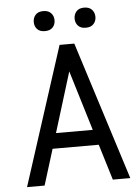

<svg xmlns="http://www.w3.org/2000/svg" viewBox="-59 -937 719 983"><g transform="rotate(-5 300.0 -445.5)"><path d="M424.3 -184.1 480.5 0H570.3L344.7 -710.9H269L39.6 0H129.9L187 -184.1ZM211.4 -262.7 306.6 -571.3 400.4 -262.7ZM147.5 -838.9Q147.5 -816.9 160.9 -802.2Q174.3 -787.6 200.7 -787.6Q227.1 -787.6 240.7 -802.2Q254.4 -816.9 254.4 -838.9Q254.4 -860.8 240.7 -875.7Q227.1 -890.6 200.7 -890.6Q174.3 -890.6 160.9 -875.7Q147.5 -860.8 147.5 -838.9ZM357.4 -837.9Q357.4 -816.4 370.8 -801.5Q384.3 -786.6 410.6 -786.6Q437 -786.6 450.7 -801.5Q464.4 -816.4 464.4 -837.9Q464.4 -859.9 450.7 -875Q437 -890.1 410.6 -890.1Q384.3 -890.1 370.8 -875Q357.4 -859.9 357.4 -837.9Z"/></g></svg>

Font: Roboto Mono
Style: Regular
Weight: 400
Monospace: yes
Designer: Google
Version: Version 3.000